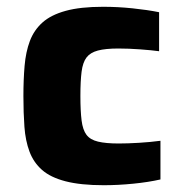

<svg xmlns="http://www.w3.org/2000/svg" viewBox="-20 -538 538 566"><path d="M286 8Q218 8 173.5 -3.5Q129 -15 104 -37Q79 -59 67 -91Q55 -123 52 -164Q49 -205 49 -255Q49 -303 52.5 -344Q56 -385 68 -417Q80 -449 105 -471.5Q130 -494 173.5 -506Q217 -518 284 -518Q327 -518 370.5 -513.5Q414 -509 449 -502V-387Q427 -390 393 -392.5Q359 -395 329 -395Q291 -395 268.5 -389Q246 -383 235 -368.5Q224 -354 220.5 -326.5Q217 -299 217 -255Q217 -211 220.5 -183Q224 -155 235 -140.5Q246 -126 269 -120.5Q292 -115 330 -115Q356 -115 389.5 -117Q423 -119 453 -123V-9Q418 -1 373 3.5Q328 8 286 8Z"/></svg>

Font: Saira SemiExpanded
Style: Bold
Weight: 700
Width: 6
Designer: Hector Gatti with collaboration of the Omnibus-Type team
Foundry: Omnibus-Type
Version: Version 1.101